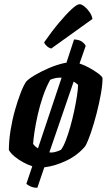

<svg xmlns="http://www.w3.org/2000/svg" viewBox="-20 -795 523 910"><path d="M223 -565Q211 -568 201.5 -577Q192 -586 189 -594Q225 -646 259.5 -687Q294 -728 319.5 -751.5Q345 -775 357 -775Q367 -775 380.5 -764Q394 -753 405 -737Q416 -721 418 -705ZM157 95Q139 95 124.5 88.5Q110 82 105 76L133 -7Q114 -13 91.5 -25Q69 -37 50 -52.5Q31 -68 22 -84Q22 -128 30 -177.5Q38 -227 51 -273Q64 -319 78 -355Q92 -391 104 -408Q115 -421 144.5 -438.5Q174 -456 211 -472Q248 -488 284 -496Q292 -498 295 -498Q304 -525 313 -553Q322 -581 331 -608Q357 -607 370.5 -596Q384 -585 386 -577L357 -494Q379 -487 402.5 -474Q426 -461 444 -448Q462 -435 466 -425Q466 -394 458 -349Q450 -304 437.5 -256Q425 -208 411 -166.5Q397 -125 384 -102Q348 -59 294.5 -33.5Q241 -8 190 -2ZM160 -92 272 -427Q269 -427 264 -427Q242 -427 218 -417Q199 -383 184 -339.5Q169 -296 159 -251.5Q149 -207 143.5 -170.5Q138 -134 137 -113Q144 -102 160 -92ZM214 -73Q217 -72 222 -72Q242 -72 269 -85Q280 -99 291.5 -128.5Q303 -158 313.5 -195.5Q324 -233 332 -271Q340 -309 345 -341.5Q350 -374 350 -393Q340 -402 329 -408Z"/></svg>

Font: Texturina
Style: Bold Italic
Weight: 700
Italic angle: -11°
Designer: Guillermo Torres Carreño
Foundry: Omnibus-Type
Version: Version 1.002; ttfautohint (v1.8.3)